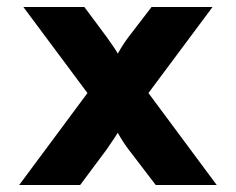

<svg xmlns="http://www.w3.org/2000/svg" viewBox="-20 -531 677 551"><path d="M35 0 231 -264 47 -511H222L286 -425Q314 -386 318 -377Q333 -404 349 -425L415 -511H590L406 -264L602 0H427L349 -102Q333 -123 318 -150Q317 -147 286 -102L210 0Z"/></svg>

Font: Overpass Heavy
Style: Regular
Weight: 900
Designer: Delve Withrington, Thomas Jockin
Foundry: Delve Fonts
Version: Version 3.000;DELV;Overpass